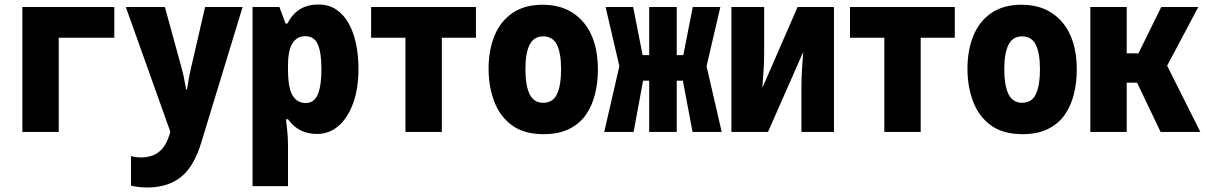

<svg xmlns="http://www.w3.org/2000/svg" viewBox="-20 -584 5340 850"><path d="M79 0V-553H486V-417H240V0Z M631 246Q595 246 560 238V107Q582 113 605 113Q627 113 651 106Q675 99 696 77Q717 55 731 10L734 -1L537 -553H710L785 -279Q792 -253 796 -231Q800 -209 804 -188H808Q811 -208 815 -231.5Q819 -255 825 -280L888 -553H1054L872 44Q840 152 782 199Q724 246 631 246Z M1098 240V-553H1217L1244 -480H1253Q1294 -564 1390 -564Q1437 -564 1470.5 -540.5Q1504 -517 1525.5 -477Q1547 -437 1557 -386Q1567 -335 1567 -280Q1567 -191 1543 -126Q1519 -61 1478 -26Q1437 9 1384 9Q1343 9 1311.5 -6.5Q1280 -22 1255 -56H1246Q1248 -41 1251.5 -7.5Q1255 26 1255 59V240ZM1333 -128Q1371 -128 1387 -166Q1403 -204 1403 -278Q1403 -351 1387 -387.5Q1371 -424 1331 -424Q1296 -424 1275.5 -393.5Q1255 -363 1255 -293V-277Q1255 -194 1275.5 -161Q1296 -128 1333 -128Z M1775 0V-417H1623V-553H2087V-417H1936V0Z M2387 10Q2299 10 2245.5 -30Q2192 -70 2167.5 -136Q2143 -202 2143 -280Q2143 -360 2168.5 -424Q2194 -488 2247.5 -525.5Q2301 -563 2383 -563Q2495 -563 2561 -487.5Q2627 -412 2627 -276Q2627 -220 2614.5 -168.5Q2602 -117 2574.5 -77Q2547 -37 2500.5 -13.5Q2454 10 2387 10ZM2385 -129Q2428 -129 2446 -167.5Q2464 -206 2464 -278Q2464 -349 2445.5 -386Q2427 -423 2385 -423Q2343 -423 2324.5 -385.5Q2306 -348 2306 -278Q2306 -206 2324.5 -167.5Q2343 -129 2385 -129Z M2655 0 2722 -291 2661 -553H2783L2825 -340H2854V-553H2976V-340H3005L3047 -553H3169L3108 -291L3175 0H3046L3003 -227H2976V0H2854V-227H2827L2785 0Z M3218 0V-553H3363V-355Q3363 -316 3361 -280.5Q3359 -245 3355 -195L3511 -553H3672V0H3528V-202Q3528 -240 3530.5 -277.5Q3533 -315 3536 -354L3380 0Z M3895 0V-417H3743V-553H4207V-417H4056V0Z M4507 10Q4419 10 4365.5 -30Q4312 -70 4287.5 -136Q4263 -202 4263 -280Q4263 -360 4288.5 -424Q4314 -488 4367.5 -525.5Q4421 -563 4503 -563Q4615 -563 4681 -487.5Q4747 -412 4747 -276Q4747 -220 4734.5 -168.5Q4722 -117 4694.5 -77Q4667 -37 4620.5 -13.5Q4574 10 4507 10ZM4505 -129Q4548 -129 4566 -167.5Q4584 -206 4584 -278Q4584 -349 4565.5 -386Q4547 -423 4505 -423Q4463 -423 4444.5 -385.5Q4426 -348 4426 -278Q4426 -206 4444.5 -167.5Q4463 -129 4505 -129Z M4807 0V-553H4968V-348H5020L5121 -553H5285L5147 -293L5294 0H5118L5014 -218H4968V0Z"/></svg>

Font: Noto Sans Mono Condensed Black
Style: Regular
Weight: 900
Width: 3
Designer: Monotype Design Team
Foundry: Monotype Imaging Inc.
Version: Version 2.014